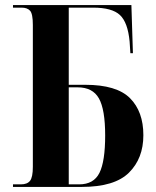

<svg xmlns="http://www.w3.org/2000/svg" viewBox="-20 -734 612 754"><path d="M31 0V-10H62Q87 -10 98 -24Q109 -38 109 -79V-636Q109 -680 98 -692Q87 -704 65 -704H31V-714H496L502 -525H492L489 -571Q482 -646 451 -675Q420 -704 346 -704H250V-401H315Q438 -401 490.5 -348.5Q543 -296 543 -203Q543 -112 486.5 -56Q430 0 302 0ZM291 -10Q348 -10 370.5 -55Q393 -100 393 -202Q393 -304 368.5 -347.5Q344 -391 285 -391H250V-10Z"/></svg>

Font: Noto Serif Display Condensed
Style: Bold
Weight: 700
Width: 3
Designer: Monotype Design Team
Foundry: Monotype Imaging Inc.
Version: Version 2.009